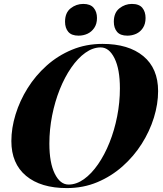

<svg xmlns="http://www.w3.org/2000/svg" viewBox="-20 -946 833 980"><path d="M494 -704Q454 -704 415.5 -676.5Q377 -649 343.5 -600.5Q310 -552 285 -489.5Q260 -427 246 -356Q232 -285 232 -213Q232 -115 259.5 -59.5Q287 -4 330 -4Q370 -4 408.5 -31.5Q447 -59 480.5 -107.5Q514 -156 539 -218.5Q564 -281 578 -352Q592 -423 592 -495Q592 -593 564.5 -648.5Q537 -704 494 -704ZM38 -226Q38 -292 59.5 -362Q81 -432 121 -496Q161 -560 218 -611Q275 -662 347 -692Q419 -722 503 -722Q636 -722 711.5 -659.5Q787 -597 787 -481Q787 -415 765.5 -345.5Q744 -276 703.5 -212Q663 -148 605.5 -97Q548 -46 476.5 -16Q405 14 321 14Q188 14 113 -48.5Q38 -111 38 -226ZM312 -835Q312 -881 340.5 -903.5Q369 -926 405 -926Q441 -926 458 -906Q475 -886 475 -854Q475 -824 461 -803.5Q447 -783 426 -773.5Q405 -764 381 -764Q345 -764 328.5 -783.5Q312 -803 312 -835ZM561 -835Q561 -881 589.5 -903.5Q618 -926 653 -926Q690 -926 706.5 -906Q723 -886 723 -854Q723 -824 709.5 -803.5Q696 -783 675 -773.5Q654 -764 630 -764Q594 -764 577.5 -783.5Q561 -803 561 -835Z"/></svg>

Font: Playfair Display ExtraBold
Style: Italic
Weight: 800
Italic angle: -14°
Designer: Claus Eggers Sørensen
Foundry: Claus Eggers Sørensen
Version: Version 1.203